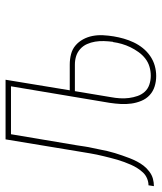

<svg xmlns="http://www.w3.org/2000/svg" viewBox="-0 -592 568 673"><g transform="rotate(-90 283.5 -256.0)"><path d="M353 8Q334 8 316.5 2.5Q299 -3 286 -15Q273 -27 266 -44Q259 -61 256.5 -79Q254 -97 255 -116Q256 -135 259 -155L317 -501H149L110 -269Q108 -256 106 -242.5Q104 -229 101 -216Q98 -203 95.5 -189.5Q93 -176 90 -163Q87 -150 83 -137Q79 -124 74.5 -111Q70 -98 65 -85Q60 -72 53.5 -59.5Q47 -47 38.5 -36Q30 -25 18 -16Q6 -7 -7 -3.5Q-20 0 -33 0L-30 -19Q-18 -19 -6 -24Q6 -29 14.5 -38Q23 -47 30 -58Q37 -69 42 -80.5Q47 -92 51.5 -104Q56 -116 59.5 -128Q63 -140 66 -152Q69 -164 72 -176Q75 -188 77.5 -200Q80 -212 82 -224Q84 -236 86 -248Q88 -260 90 -272L131 -520H340L303 -295H393Q412 -295 429.5 -290.5Q447 -286 460 -275Q473 -264 481.5 -248.5Q490 -233 493.5 -215Q497 -197 496 -178Q495 -159 492 -141Q489 -123 484 -105.5Q479 -88 471 -71Q463 -54 451 -39Q439 -24 423 -13Q407 -2 389 3Q371 8 353 8ZM354 -11Q370 -11 385.5 -15.5Q401 -20 414 -30Q427 -40 437 -54Q447 -68 454 -82.5Q461 -97 465.5 -112.5Q470 -128 472 -143L473 -144Q475 -160 475.5 -175.5Q476 -191 473.5 -206Q471 -221 465 -234.5Q459 -248 448 -258Q437 -268 423 -272.5Q409 -277 393 -277H300L279 -151Q276 -135 275 -119Q274 -103 276 -87.5Q278 -72 283 -57.5Q288 -43 298 -32Q308 -21 323 -16Q338 -11 354 -11Z"/></g></svg>

Font: Iosevka Thin Extended
Style: Italic
Weight: 100
Width: 7
Italic angle: -9°
Monospace: yes
Designer: Belleve Invis
Foundry: Belleve Invis
Version: Version 32.5.0; ttfautohint (v1.8.4)